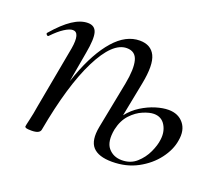

<svg xmlns="http://www.w3.org/2000/svg" viewBox="-78 -514 750 642"><g transform="rotate(20 296.5 -192.5)"><path d="M371 13.8Q322.4 13.8 302.3 -8.6Q282.2 -31 291.8 -81.2L324.4 -248Q334.8 -302.6 327.1 -331.5Q319.4 -360.4 288.6 -360.4Q238 -360.4 191.3 -267.1Q144.6 -173.8 114.4 -7.2L102 -8.2Q123.2 -128.8 155.4 -216.1Q187.6 -303.4 229.7 -351.2Q271.8 -399 321 -399Q360.6 -399 375.7 -368.2Q390.8 -337.4 377 -267L342.4 -90.6Q333.8 -45 351.7 -23.7Q369.6 -2.4 400 -2.4Q431 -2.4 452.1 -21.3Q473.2 -40.2 484.9 -65.5Q496.6 -90.8 498.8 -110.8Q503 -140 489.6 -162.4Q476.2 -184.8 449 -184.8Q433.6 -184.8 411.2 -175.5Q388.8 -166.2 369.4 -145.5Q350 -124.8 342.4 -90.6L328.8 -91.6Q335.4 -122.4 353.4 -145.4Q371.4 -168.4 396 -183.7Q420.6 -199 445.5 -206.6Q470.4 -214.2 490.6 -214.2Q525.2 -214.2 544.3 -190.8Q563.4 -167.4 556.4 -129.2Q551.2 -95.2 526.3 -62.2Q501.4 -29.2 461.5 -7.7Q421.6 13.8 371 13.8ZM82.4 8Q68.2 8 63.6 6.3Q59 4.6 59 1.6Q59 -1.6 64.5 -24.8Q70 -48 74 -74L115 -297Q124.8 -355.6 98.4 -355.6Q86.8 -355.6 68.7 -344Q50.6 -332.4 29.2 -310Q26.2 -306 21.8 -310.5Q17.4 -315 21.2 -318.2Q54.8 -357.2 83.4 -376.1Q112 -395 137.6 -395Q162.4 -395 168.8 -373.3Q175.2 -351.6 165.6 -299.4L114.4 -7.2Q111.8 8 82.4 8Z"/></g></svg>

Font: Cormorant Light
Style: Italic
Weight: 300
Italic angle: -10°
Designer: Christian Thalmann (Catharsis Fonts)
Foundry: Catharsis Fonts
Version: Version 4.000